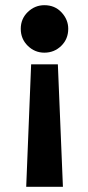

<svg xmlns="http://www.w3.org/2000/svg" viewBox="-20 -528 339 740"><path d="M222.5 192H81L100 -280H203ZM151 -325Q114 -325 87 -351.5Q60 -378 60 -417Q60 -455.5 87.2 -481.8Q114.5 -508 151 -508Q191.5 -508 217.2 -480.2Q243 -452.5 243 -417Q243 -377.5 216 -351.2Q189 -325 151 -325Z"/></svg>

Font: Lucymar Sans
Style: Bold
Weight: 700
Foundry: The League of Moveable Type (original font) / Main changes by Cristiano Sobral with portions from Mirco Monsees
Version: Version 2.001;August 30, 2020;FontCreator 13.0.0.2681 64-bit